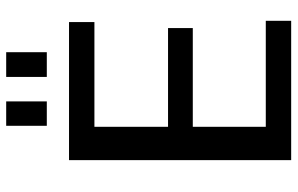

<svg xmlns="http://www.w3.org/2000/svg" viewBox="-186 -752 938 605"><g transform="rotate(-90 282.5 -449.0)"><path d="M162 -80H520V0H81V-700H516V-620H162L186 -682V-348L162 -388H497V-310H162L186 -350V-18ZM266 -898V-770H189V-898ZM421 -898V-770H343V-898Z"/></g></svg>

Font: Pathway Extreme 8pt Thin 12pt Medium
Style: Regular
Weight: 500
Version: Version 1.001;gftools[0.9.26]